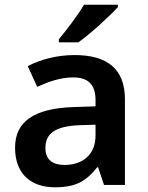

<svg xmlns="http://www.w3.org/2000/svg" viewBox="-20 -786 628 816"><path d="M481 -756V-766H337C311 -721 261 -656 230 -619V-606H313C363 -641 448 -719 481 -756ZM297 -552C222 -552 151 -533 98 -505L138 -417C187 -439 237 -457 291 -457C351 -457 386 -430 386 -361V-334L292 -331C125 -325 44 -270 44 -158C44 -43 116 10 213 10C303 10 346 -16 393 -75H397L422 0H511V-364C511 -492 437 -552 297 -552ZM320 -254 386 -256V-210C386 -127 329 -85 255 -85C206 -85 173 -105 173 -157C173 -215 209 -250 320 -254Z"/></svg>

Font: Noto Sans Gunjala Gondi Semibold
Style: Regular
Weight: 400
Designer: Ek Type
Foundry: Ek Type
Version: Version 1.004